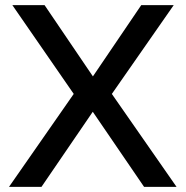

<svg xmlns="http://www.w3.org/2000/svg" viewBox="-20 -725 720 745"><path d="M15 0 281 -382V-339L28 -705H153L347 -419H334L528 -705H654L399 -339V-382L665 0H539L332 -303H348L141 0Z"/></svg>

Font: Nunito Sans 9pt SemiBold
Style: Regular
Weight: 600
Version: Version 3.101;gftools[0.9.27]